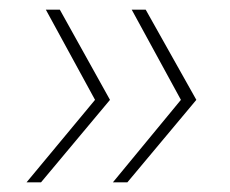

<svg xmlns="http://www.w3.org/2000/svg" viewBox="-20 -491 477 398"><path d="M214 -113 355 -284 253 -471H282L387 -284L244 -113ZM35 -113 177 -284 75 -471H104L208 -284L65 -113Z"/></svg>

Font: Alumni Sans Thin
Style: Italic
Weight: 100
Italic angle: -8°
Designer: Robert E. Leuschke
Foundry: Robert E. Leuschke
Version: Version 1.016